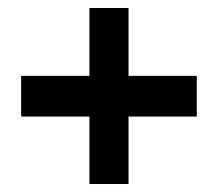

<svg xmlns="http://www.w3.org/2000/svg" viewBox="-20 -567 546 481"><path d="M33 -275V-377H204V-547H302V-377H473V-275H302V-106H204V-275Z"/></svg>

Font: Trueno
Style: SBd
Weight: 600
Designer: Julieta Ulanovsky
Foundry: Julieta Ulanovsky
Version: Version 3.001b